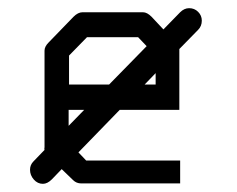

<svg xmlns="http://www.w3.org/2000/svg" viewBox="-20 -500 580 470"><path d="M85 -50Q72 -50 62.8 -60.5Q53.5 -71 53.5 -84.5Q53.5 -96.5 62 -105L89 -133Q88.5 -134 88.5 -135.5Q88.5 -136.5 88.8 -138Q89 -139.5 89 -140V-376Q89 -386 99 -396L160 -459Q171 -470 182 -470H330Q340 -470 351 -459L380 -428L421 -470Q431 -480 443 -480Q456 -480 465 -471Q474 -462 474 -449.5Q474 -436 465 -427L419 -380V-231H273L172 -127L191 -107H421V-51H179Q167 -51 159 -59L131 -86L107 -61Q96 -50 85 -50ZM148 -192 186 -231H148ZM247 -293 339 -387 318 -409H193L149 -364V-293ZM334 -293H361V-321Z"/></svg>

Font: 3270 Nerd Font Mono
Style: Regular
Weight: 400
Monospace: yes
Version: Version 3.0.1;Nerd Fonts 3.0.0